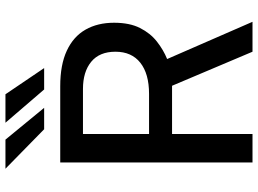

<svg xmlns="http://www.w3.org/2000/svg" viewBox="-144 -826 969 722"><g transform="rotate(-90 341.0 -464.5)"><path d="M620.5 0H508L380 -302.5H198.5V0H91.5V-723H378.5Q459 -723 512 -698.2Q565 -673.5 591 -628Q617 -582.5 617 -520.5Q617 -462 597.2 -423Q577.5 -384 546.2 -359.5Q515 -335 480.5 -321ZM349.5 -389Q425 -389 466.5 -421.8Q508 -454.5 508 -515.5Q508 -575.5 470.2 -606.5Q432.5 -637.5 368 -637.5H198.5V-389ZM348 -929 446.5 -783.5H366L241 -929ZM177.5 -929 297 -783.5H216.5L68 -929Z"/></g></svg>

Font: Public Sans Medium
Style: Regular
Weight: 500
Designer: The Public Sans Project Authors: Dan O. Williams and USWDS (Libre Franklin designed by Pablo Impallari and Rodrigo Fuenz
Version: Version 1.007